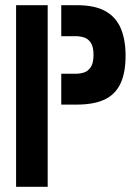

<svg xmlns="http://www.w3.org/2000/svg" viewBox="-20 -720 520 740"><path d="M42 0V-700H163.8V0ZM216.1 -316.9V-435.7H271.3Q287.5 -435.7 303.3 -440.5Q319.1 -445.2 329.7 -461Q340.4 -476.7 340.4 -508.8Q340.4 -539.9 329.9 -555.4Q319.5 -570.9 303.7 -575.7Q287.9 -580.6 271.1 -580.6H216.1V-700H278.6Q347.5 -699.6 387.8 -676.2Q428.2 -652.8 446.1 -609.4Q464 -566 464 -505Q464 -440 444.6 -398.4Q425.1 -356.8 384.4 -337Q343.6 -317.3 278.6 -316.9Z"/></svg>

Font: Stick No Bills ExtraLight
Style: Regular
Weight: 200
Designer: Kosala Senevirathne, Siva Puranthara, Lasantha Premarathna, Tharique Azeez
Foundry: mooniak
Version: Version 2.000